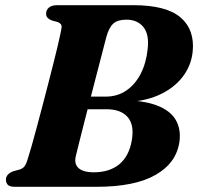

<svg xmlns="http://www.w3.org/2000/svg" viewBox="-20 -720 764 740"><path d="M389.9 -577.7Q382.4 -548.6 372.2 -509.4Q362.1 -470.1 350.5 -425.8Q339 -381.4 327.3 -336.1Q315.6 -290.9 304.9 -249.1Q294.2 -207.3 285.8 -173.6Q277.4 -140 272.4 -119.2Q267.1 -98.4 273.8 -84.1Q280.5 -69.9 297.9 -62.9Q315.4 -55.9 341.1 -55.9Q402.2 -55.9 440 -87.1Q477.8 -118.4 488.2 -180.4Q498.1 -239 471.8 -269Q445.6 -299 390.4 -299H258.6L274.5 -347.6H386.5Q432.6 -347.6 466.9 -371.1Q501.3 -394.6 522.5 -436.1Q543.7 -477.6 549.1 -531.3Q555.7 -587.5 532.6 -615.9Q509.5 -644.2 467.4 -644.2Q433.6 -644.2 416.7 -629.1Q399.9 -614 389.9 -577.7ZM200.4 -700H493.9Q621 -700 676 -652.7Q731.1 -605.4 722.6 -520.7Q716.9 -465.9 682.5 -422Q648.2 -378.1 588.8 -352.3Q529.4 -326.5 448.8 -326.5L444.7 -333.8Q531.1 -333.8 583.1 -314.2Q635.2 -294.7 656.5 -259.2Q677.9 -223.8 671.8 -175.2Q660.9 -93 580.6 -46.5Q500.4 0 351.3 0H37.8Q17.2 0 10 -7.8Q2.8 -15.7 2.8 -27.6Q2.8 -38.6 10.4 -46.9Q18.1 -55.2 31.5 -60L55.6 -66.6Q69 -71.2 74.9 -79.4Q80.8 -87.7 85.5 -102.8Q92.3 -123.5 101.6 -156.2Q110.8 -189 121.7 -229.4Q132.5 -269.7 143.9 -313Q155.3 -356.2 166.1 -398.3Q176.9 -440.3 186.1 -476.8Q195.2 -513.3 201.6 -539.6Q208 -565.9 210.2 -577.7Q216.6 -604.5 217.6 -616.4Q218.6 -628.3 202.5 -635L179.2 -641.3Q168.4 -645.9 163.1 -651.9Q157.7 -657.8 157.7 -666.9Q157.7 -681.5 168.5 -690.8Q179.3 -700 200.4 -700Z"/></svg>

Font: Fraunces
Style: Italic
Weight: 900
Italic angle: -16°
Version: Version 1.000;[0bf87f6ff]